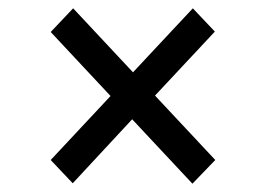

<svg xmlns="http://www.w3.org/2000/svg" viewBox="-20 -590 640 462"><path d="M155 -149 102 -205 246 -359 102 -513 156 -570 300 -416 444 -570 497 -514 353 -360 498 -205 443 -148 298 -303Z"/></svg>

Font: Red Hat Text Medium
Style: Regular
Weight: 500
Designer: Pentagram, MCKL
Foundry: Pentagram, MCKL
Version: Version 1.023